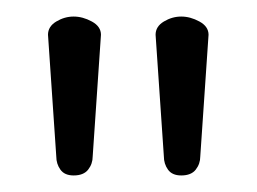

<svg xmlns="http://www.w3.org/2000/svg" viewBox="-20 -788 310 232"><path d="M69 -768Q80 -768 91 -762Q102 -756 102 -746L92 -599Q92 -590 86.5 -583Q81 -576 69 -576Q58 -576 53 -583Q48 -590 48 -599L38 -746Q38 -756 48 -762Q58 -768 69 -768ZM199 -768Q210 -768 221 -762Q232 -756 232 -746L222 -599Q222 -590 216.5 -583Q211 -576 199 -576Q188 -576 183 -583Q178 -590 178 -599L168 -746Q168 -756 178 -762Q188 -768 199 -768Z"/></svg>

Font: Dosis
Style: Book
Weight: 400
Designer: EdgarTolentino, PabloImpallari, IginoMarini
Foundry: EdgarTolentino, PabloImpallari, IginoMarini
Version: Version 1.007